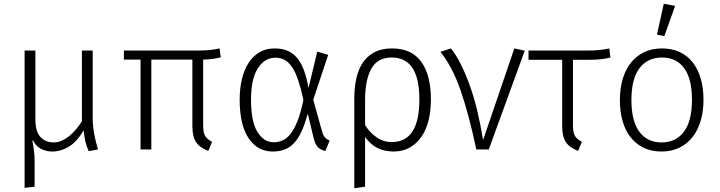

<svg xmlns="http://www.w3.org/2000/svg" viewBox="-20 -790 3804 1015"><path d="M470 -523V-174Q470 -122 478.5 -79Q487 -36 498 0L449 9Q438 -14 432 -39.5Q426 -65 422 -100Q385 -39 343 -14Q301 11 257 11Q223 11 196 -3.5Q169 -18 154 -48L151 -47Q156 -21 159.5 6Q163 33 163 62V197L110 203V-523H167V-161Q167 -94 194 -65.5Q221 -37 264 -37Q286 -37 307 -46.5Q328 -56 347 -71.5Q366 -87 382.5 -107Q399 -127 413 -149V-523Z M1037 -523Q1067 -523 1092.5 -526Q1118 -529 1141 -534L1147 -487Q1108 -476 1054 -475V-128Q1054 -108 1056.5 -94Q1059 -80 1065 -70.5Q1071 -61 1080 -54Q1089 -47 1101 -40L1081 8Q1059 -1 1043 -12Q1027 -23 1017 -38Q1007 -53 1002 -73.5Q997 -94 997 -122V-475H780V0H723V-475H635V-523Z M1606 -186Q1591 -132 1573.5 -94Q1556 -56 1534 -33Q1512 -10 1484.5 0.5Q1457 11 1422 11Q1341 11 1294 -59.5Q1247 -130 1247 -263Q1247 -323 1259 -372.5Q1271 -422 1294.5 -458Q1318 -494 1352 -514Q1386 -534 1431 -534Q1472 -534 1501.5 -521Q1531 -508 1552 -482Q1573 -456 1587 -418Q1601 -380 1610 -329H1612L1657 -517L1715 -500L1636 -263L1682 -97Q1688 -75 1697.5 -64Q1707 -53 1723 -47L1700 8Q1680 4 1664 -8.5Q1648 -21 1638 -60L1608 -186ZM1436 -485Q1379 -485 1343 -429Q1307 -373 1307 -263Q1307 -147 1341 -92.5Q1375 -38 1426 -38Q1451 -38 1473.5 -47.5Q1496 -57 1516 -82.5Q1536 -108 1553 -151Q1570 -194 1584 -262Q1571 -322 1557 -364Q1543 -406 1525.5 -433Q1508 -460 1486 -472.5Q1464 -485 1436 -485Z M1853 -269Q1853 -330 1864.5 -379Q1876 -428 1900.5 -462.5Q1925 -497 1962.5 -515.5Q2000 -534 2052 -534Q2156 -534 2207 -463.5Q2258 -393 2258 -264Q2258 -202 2245 -151.5Q2232 -101 2206.5 -65Q2181 -29 2144.5 -9Q2108 11 2060 11Q2014 11 1976.5 -7Q1939 -25 1910 -66V197L1853 205ZM1910 -129Q1934 -90 1970.5 -64.5Q2007 -39 2051 -39Q2197 -39 2197 -264Q2197 -486 2051 -486Q1976 -486 1943 -427Q1910 -368 1910 -260Z M2364 -534Q2392 -499 2417.5 -447.5Q2443 -396 2465 -334Q2487 -272 2504 -200.5Q2521 -129 2533 -53H2535L2699 -534L2754 -522L2564 0H2498Q2459 -184 2415.5 -310.5Q2372 -437 2308 -516Z M3009 -474V-128Q3009 -108 3011.5 -94Q3014 -80 3020 -70.5Q3026 -61 3035 -54Q3044 -47 3056 -40L3036 8Q3014 -1 2998 -12Q2982 -23 2972 -38Q2962 -53 2957 -73.5Q2952 -94 2952 -122V-474H2774V-523H3096Q3126 -523 3152 -526Q3178 -529 3201 -534L3207 -486Q3163 -474 3098 -474Z M3257 -261Q3257 -324 3272.5 -374.5Q3288 -425 3317 -460.5Q3346 -496 3387 -515Q3428 -534 3480 -534Q3531 -534 3572 -515.5Q3613 -497 3641 -461.5Q3669 -426 3684 -376Q3699 -326 3699 -263Q3699 -200 3683.5 -149.5Q3668 -99 3639.5 -63.5Q3611 -28 3570 -8.5Q3529 11 3477 11Q3425 11 3384.5 -8Q3344 -27 3315.5 -62Q3287 -97 3272 -147.5Q3257 -198 3257 -261ZM3480 -486Q3404 -486 3361 -430Q3318 -374 3318 -261Q3318 -150 3360 -93.5Q3402 -37 3477 -37Q3553 -37 3595.5 -93.5Q3638 -150 3638 -263Q3638 -374 3596.5 -430Q3555 -486 3480 -486ZM3453 -607 3489 -770 3549 -759 3492 -599Z"/></svg>

Font: Jldddboxgfspflltxgxzjzlszac
Style: Regular
Weight: 300
Designer: Carrois Corporate & Edenspiekermann
Foundry: Carrois Corporate GbR & Edenspiekermann AG
Version: Version 2.001